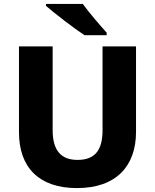

<svg xmlns="http://www.w3.org/2000/svg" viewBox="-20 -951 792 981"><path d="M403 -931H215V-921C258 -883 360 -805 412 -771H525V-784C492 -821 435 -886 403 -931ZM675 -277V-714H504V-287C504 -184 466 -134 376 -134C292 -134 249 -182 249 -286V-714H77V-275C77 -95 180 10 373 10C575 10 675 -104 675 -277Z"/></svg>

Font: Noto Sans Lao ExtraBold
Style: Regular
Weight: 800
Designer: Monotype Design Team
Foundry: Monotype Imaging Inc.
Version: Version 2.003